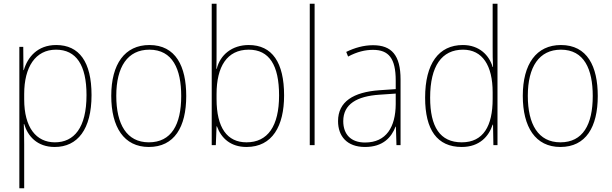

<svg xmlns="http://www.w3.org/2000/svg" viewBox="-20 -780 3288 1032"><path d="M282 -538C181 -538 128 -472 108 -403H106L105 -528H84V232H110V-4C110 -42 109 -80 108 -113H110C129 -49 179 10 274 10C397 10 472 -85 472 -269C472 -447 406 -538 282 -538ZM281 -513C390 -513 445 -430 445 -269C445 -93 378 -15 275 -15C175 -15 110 -94 110 -246V-275C110 -419 170 -513 281 -513Z M981 -264C981 -423 925 -538 783 -538C651 -538 578 -436 578 -265C578 -97 646 10 780 10C917 10 981 -97 981 -264ZM605 -265C605 -421 666 -513 783 -513C908 -513 954 -408 954 -264C954 -110 901 -15 780 -15C661 -15 605 -112 605 -265Z M1144 -509V-760H1118V0H1140L1144 -101H1146C1169 -37 1220 10 1305 10C1444 10 1507 -103 1507 -267C1507 -444 1443 -538 1317 -538C1227 -538 1163 -485 1145 -410H1143C1144 -438 1144 -481 1144 -509ZM1317 -513C1427 -513 1480 -430 1480 -267C1480 -102 1419 -15 1305 -15C1201 -15 1144 -93 1144 -248V-274C1144 -422 1200 -513 1317 -513Z M1671 0V-760H1645V0Z M1985 -537C1935 -537 1886 -523 1841 -501L1851 -476C1900 -502 1943 -512 1985 -512C2069 -512 2107 -467 2107 -347V-301L2019 -295C1880 -285 1797 -234 1797 -129C1797 -49 1844 10 1942 10C2039 10 2084 -42 2106 -99H2108L2111 0H2133V-353C2133 -483 2085 -537 1985 -537ZM2020 -271 2107 -277V-220C2106 -98 2057 -14 1942 -14C1867 -14 1825 -57 1825 -129C1825 -220 1898 -263 2020 -271Z M2462 10C2558 10 2608 -48 2628 -110H2630L2632 0H2654V-760H2628V-526C2628 -491 2628 -457 2630 -420H2628C2610 -482 2557 -538 2468 -538C2338 -538 2265 -438 2265 -255C2265 -83 2329 10 2462 10ZM2462 -15C2345 -15 2292 -98 2292 -255C2292 -426 2355 -513 2469 -513C2573 -513 2628 -428 2628 -284V-248C2628 -103 2578 -15 2462 -15Z M3193 -264C3193 -423 3137 -538 2995 -538C2863 -538 2790 -436 2790 -265C2790 -97 2858 10 2992 10C3129 10 3193 -97 3193 -264ZM2817 -265C2817 -421 2878 -513 2995 -513C3120 -513 3166 -408 3166 -264C3166 -110 3113 -15 2992 -15C2873 -15 2817 -112 2817 -265Z"/></svg>

Font: Noto Sans Lao SemiCondensed Thin
Style: Regular
Weight: 100
Width: 4
Designer: Monotype Design Team
Foundry: Monotype Imaging Inc.
Version: Version 2.003